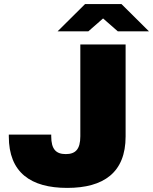

<svg xmlns="http://www.w3.org/2000/svg" viewBox="-20 -905 747 937"><path d="M261 -752H411L483 -815L555 -752H707L573 -885H395ZM308 12C486 12 593 -63 593 -239V-688H372V-240C372 -176 348 -153 301 -153C254 -153 230 -176 230 -240V-248H23V-239C23 -63 130 12 308 12Z"/></svg>

Font: Archivo Black
Style: Regular
Weight: 900
Designer: Hector Gatti
Foundry: Omnibus-Type
Version: Version 2.001